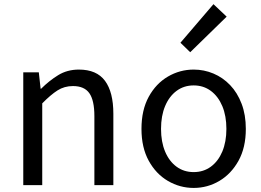

<svg xmlns="http://www.w3.org/2000/svg" viewBox="-20 -892 1256 925"><path d="M92.1 0V-543.4H167L175.7 -464.5H178.1Q216.8 -503.1 260.3 -529.9Q303.9 -556.8 360.1 -556.8Q445.8 -556.8 486 -502.4Q526.1 -448 526.1 -344.1V0H434.7V-332.4Q434.7 -408.5 410.5 -442.9Q386.3 -477.4 331.5 -477.4Q289.9 -477.4 257 -456.4Q224.2 -435.5 183.5 -394V0Z M913.1 13.4Q846.6 13.4 789 -20.3Q731.4 -54 696.5 -117.6Q661.6 -181.2 661.6 -271Q661.6 -361.9 696.5 -425.7Q731.4 -489.4 789 -523.1Q846.6 -556.8 913.1 -556.8Q962.9 -556.8 1008.3 -537.7Q1053.7 -518.6 1088.8 -481.9Q1123.8 -445.3 1144 -392.1Q1164.3 -338.9 1164.3 -271Q1164.3 -181.2 1129.1 -117.6Q1093.8 -54 1036.7 -20.3Q979.7 13.4 913.1 13.4ZM913.1 -62.9Q960.2 -62.9 995.7 -88.9Q1031.2 -114.9 1051 -161.8Q1070.7 -208.7 1070.7 -271Q1070.7 -333.8 1051 -380.8Q1031.2 -427.8 995.7 -454.2Q960.2 -480.5 913.1 -480.5Q866.1 -480.5 830.6 -454.2Q795.1 -427.8 775.4 -380.8Q755.8 -333.8 755.8 -271Q755.8 -208.7 775.4 -161.8Q795.1 -114.9 830.6 -88.9Q866.1 -62.9 913.1 -62.9ZM896.4 -640.4 849.3 -686.1 1008.4 -871.9 1072 -811.8Z"/></svg>

Font: Noto Sans TC
Style: Regular
Weight: 100
Designer: Ryoko NISHIZUKA 西塚涼子 (kana, bopomofo & ideographs); Paul D. Hunt (Latin, Greek & Cyrillic); Sandoll Communications 산돌커뮤니
Foundry: Adobe
Version: Version 2.004;hotconv 1.0.118;makeotfexe 2.5.65603